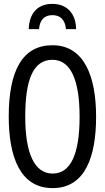

<svg xmlns="http://www.w3.org/2000/svg" viewBox="-20 -959 540 989"><path d="M250 -939C177 -939 131 -895 128 -809H181C185 -857 209 -881 250 -881C290 -881 315 -858 320 -809H372C371 -890 324 -939 250 -939ZM251 10C419 10 475 -152 475 -358C475 -563 415 -726 250 -726C97 -726 25 -597 25 -359C25 -156 81 10 251 10ZM251 -65C158 -65 110 -168 110 -358C110 -547 150 -651 250 -651C343 -651 390 -549 390 -358C390 -165 344 -65 251 -65Z"/></svg>

Font: Noto Sans Mono ExtraCondensed
Style: Regular
Weight: 400
Width: 2
Designer: Monotype Design Team
Foundry: Monotype Imaging Inc.
Version: Version 2.014